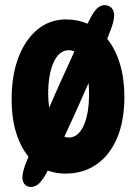

<svg xmlns="http://www.w3.org/2000/svg" viewBox="-20 -685 540 761"><path d="M80 -32Q86 -47 93 -64Q61 -103 43.5 -160.5Q26 -218 26 -291Q26 -386 53 -457Q80 -528 128.5 -568Q177 -608 242 -608Q288 -608 327 -591Q332 -602 337 -611Q356 -648 373.5 -658.5Q391 -669 409 -662Q427 -655 431.5 -634Q436 -613 420 -570Q413 -551 405 -531Q438 -490 455.5 -431.5Q473 -373 473 -301Q473 -207 444.5 -139Q416 -71 363.5 -34Q311 3 239 3Q202 3 169 -9Q167 -6 166 -2Q143 40 124.5 50Q106 60 90 54Q73 47 69.5 27.5Q66 8 80 -32ZM171 -313Q171 -284 175 -258Q199 -314 225 -371.5Q251 -429 275 -481Q264 -486 253 -486Q215 -486 193 -439Q171 -392 171 -313ZM253 -140Q290 -140 311.5 -187Q333 -234 333 -313Q333 -336 331 -356Q307 -301 282.5 -246.5Q258 -192 235 -143Q244 -140 253 -140Z"/></svg>

Font: DynaPuff Condensed Medium
Style: Regular
Weight: 500
Width: 3
Designer: Toshi Omagari, Jennifer Daniel
Foundry: Google Fonts
Version: Version 2.000; ttfautohint (v1.8.4.7-5d5b)